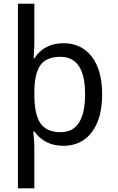

<svg xmlns="http://www.w3.org/2000/svg" viewBox="-20 -780 640 1040"><path d="M166 -463.9Q219.7 -545.9 323.2 -545.9Q421.4 -545.9 477.3 -472.9Q533.2 -399.9 533.2 -269Q533.2 -137.2 477.1 -63.7Q420.9 9.8 323.2 9.8Q222.2 9.8 166 -67.9H160.2Q166 -4.9 166 11.2V240.2H77.1V-759.8H166V-536.1L162.1 -463.9ZM166 -289.1V-269Q166 -158.2 200 -111.1Q233.9 -64 308.1 -64Q440.9 -64 440.9 -270Q440.9 -472.2 307.1 -472.2Q232.9 -472.2 200.4 -429.2Q168 -386.2 166 -289.1Z"/></svg>

Font: Noto Mono
Style: Regular
Weight: 400
Designer: Monotype Design Team
Foundry: Monotype Imaging Inc.
Version: Version 1.00